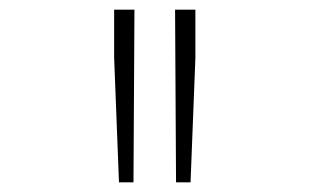

<svg xmlns="http://www.w3.org/2000/svg" viewBox="-20 -730 640 397"><path d="M344 -353 342 -710H384V-610L374 -353ZM226 -353 216 -611V-710H258L256 -353Z"/></svg>

Font: Geist Mono Thin
Style: Regular
Weight: 100
Monospace: yes
Designer: Basement.studio, Andrés Briganti, Mateo Zaragoza
Foundry: Basement.studio, Vercel, Andrés Briganti, Guido Ferreyra, Mateo Zaragoza
Version: Version 1.500; ttfautohint (v1.8.4.7-5d5b)